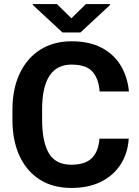

<svg xmlns="http://www.w3.org/2000/svg" viewBox="-20 -927 694 957"><path d="M475.6 -235.8H621.6Q617.2 -164.1 582 -108.6Q546.9 -53.2 484.6 -21.7Q422.4 9.8 335.4 9.8Q244.1 9.8 178.5 -31.7Q112.8 -73.2 77.4 -149.7Q42 -226.1 42 -330.6V-379.9Q42 -484.4 78.4 -561Q114.7 -637.7 180.9 -679.4Q247.1 -721.2 336.4 -721.2Q425.3 -721.2 486.6 -689Q547.9 -656.7 581.8 -600.3Q615.7 -543.9 622.6 -471.2H476.6Q471.7 -535.6 440.4 -570.3Q409.2 -605 336.4 -605Q189.9 -605 189.9 -380.9V-330.6Q189.9 -220.2 223.6 -163.1Q257.3 -106 335.4 -106Q403.8 -106 437.3 -138.4Q470.7 -170.9 475.6 -235.8ZM263.7 -906.7 335.9 -835.9 408.2 -906.7H528.3V-901.9L380.9 -765.1H291.5L143.6 -902.3V-906.7Z"/></svg>

Font: Vazirmatn RD UI FD
Style: Bold
Weight: 700
Designer: Saber Rastikerdar
Foundry: Saber Rastikerdar
Version: Version 33.003